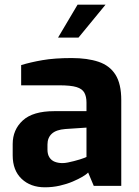

<svg xmlns="http://www.w3.org/2000/svg" viewBox="-20 -791 590 817"><path d="M171 6Q110 6 72 -30Q34 -66 34 -130V-178Q34 -239 77 -278.5Q120 -318 211 -318H348V-355Q348 -380 339 -396.5Q330 -413 305.5 -420.5Q281 -428 231 -428H70V-514Q109 -526 160.5 -535Q212 -544 285 -544Q352 -544 399.5 -528Q447 -512 471.5 -473Q496 -434 496 -365V0H379L355 -57Q348 -49 331 -39Q314 -29 289.5 -18.5Q265 -8 234.5 -1Q204 6 171 6ZM246 -97Q256 -97 268.5 -99.5Q281 -102 294.5 -105.5Q308 -109 319.5 -112.5Q331 -116 338.5 -119Q346 -122 348 -123V-248L258 -242Q219 -239 200.5 -222Q182 -205 182 -176V-154Q182 -134 190.5 -121Q199 -108 213.5 -102.5Q228 -97 246 -97ZM227 -631 310 -771H429L314 -631Z"/></svg>

Font: Exo Thin
Style: Bold
Weight: 700
Version: Version 2.000